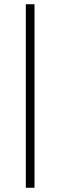

<svg xmlns="http://www.w3.org/2000/svg" viewBox="-20 -750 285 907"><path d="M102 137V-730H143V137Z"/></svg>

Font: Arima Thin ExtraLight
Style: Regular
Weight: 250
Version: Version 1.100